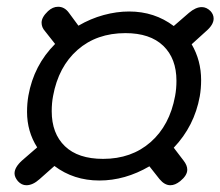

<svg xmlns="http://www.w3.org/2000/svg" viewBox="-20 -608 652 568"><path d="M23 -95Q23 -113 45 -133L90 -172Q60 -219 60 -277Q60 -302 64 -325Q80 -415 143 -478L113 -516Q103 -527 103 -541Q103 -557 122 -575Q136 -588 152 -588Q171 -588 184 -570L212 -532Q248 -553 286.5 -563.5Q325 -574 362 -574Q437 -574 494 -531L539 -570Q559 -587 577 -587Q591 -587 603 -575Q612 -565 612 -553Q612 -535 590 -516L547 -477Q575 -429 575 -371Q575 -346 571 -323Q555 -235 494 -171L523 -133Q534 -119 534 -106Q534 -89 513 -72Q498 -60 484 -60Q467 -60 452 -78L422 -116Q350 -74 274 -74Q198 -74 141 -117L97 -78Q77 -60 58 -60Q44 -60 33 -72Q23 -84 23 -95ZM498 -324Q502 -345 502 -369Q502 -435 463 -472.5Q424 -510 351 -510Q266 -510 209.5 -460.5Q153 -411 137 -324Q133 -303 133 -279Q133 -213 172 -175.5Q211 -138 285 -138Q369 -138 425.5 -187.5Q482 -237 498 -324Z"/></svg>

Font: Kodchasan
Style: Italic
Weight: 400
Italic angle: -10°
Version: Version 1.000; ttfautohint (v1.6)